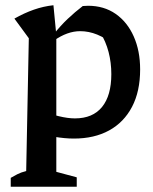

<svg xmlns="http://www.w3.org/2000/svg" viewBox="-20 -520 586 733"><path d="M262 9Q227 9 186.5 2Q146 -5 102 -19L122 -102Q169 -85 204 -76.5Q239 -68 266 -68Q334 -68 369.5 -111.5Q405 -155 405 -237Q405 -281 394.5 -321.5Q384 -362 362 -397L414 -349Q352 -401 286 -401Q237 -401 186 -365L185 -389Q211 -422 238.5 -448Q266 -474 296 -497Q302 -497 306.5 -497.5Q311 -498 316 -498Q377 -498 421.5 -467Q466 -436 490.5 -381Q515 -326 515 -255Q515 -171 484 -112Q453 -53 396.5 -22Q340 9 262 9ZM21 193V159Q33 152 46.5 145Q60 138 80 133L90 -374L35 -449Q72 -470 109 -483Q146 -496 184 -500L195 -386V136L273 157V193Z"/></svg>

Font: Piazzolla 24pt SemiBold
Style: Regular
Weight: 600
Designer: Juan Pablo del Peral
Foundry: Huerta Tipografica
Version: Version 2.005